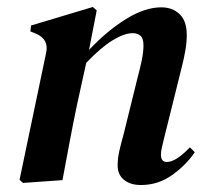

<svg xmlns="http://www.w3.org/2000/svg" viewBox="-20 -516 586 550"><path d="M46 8 36 -1 112 -364Q121 -404 82 -420L67 -426L69 -443L246 -496L257 -486L235 -373Q287 -428 341 -461.5Q395 -495 442 -495Q474 -495 494.5 -475.5Q515 -456 515 -416Q515 -394 511 -371.5Q507 -349 501 -325L450 -120Q446 -104 443.5 -92.5Q441 -81 441 -73Q441 -52 458 -52Q484 -52 524 -94L538 -80Q513 -43 473 -14.5Q433 14 384 14Q353 14 335 -1Q317 -16 317 -42Q317 -63 322 -84.5Q327 -106 334 -131L373 -289Q381 -319 386 -343Q391 -367 391 -386Q391 -406 382.5 -413.5Q374 -421 360 -421Q336 -421 302.5 -400.5Q269 -380 227 -336L200 -213Q189 -160 179 -107Q169 -54 159 0Z"/></svg>

Font: DeepMind Serif Text
Style: Italic
Weight: 400
Italic angle: -12°
Designer: Frank Grießhammer / Modifications: Colophon Foundry
Foundry: Colophon Foundry
Version: Version 5.003; ttfautohint (v1.8.2)